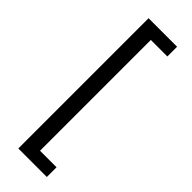

<svg xmlns="http://www.w3.org/2000/svg" viewBox="-319 -802 1023 1023"><g transform="rotate(45 193.0 -290.5)"><path d="M97.7 200.2V-781.2H312.5V-708H188V127H312.5V200.2Z"/></g></svg>

Font: Andika APac
Style: Regular
Weight: 400
Designer: Victor Gaultney, Annie Olsen, Julie Remington, Don Collingsworth, Eric Hays, Becca Hirsbrunner
Foundry: SIL International
Version: Version 5.000